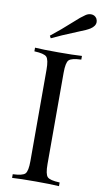

<svg xmlns="http://www.w3.org/2000/svg" viewBox="-102 -982 547 1028"><g transform="rotate(10 171.5 -468.0)"><path d="M216 -602V-106Q216 -51 230 -36.5Q244 -22 297 -20V0Q250 -3 170 -3Q84 -3 42 0V-20Q95 -22 109 -36.5Q123 -51 123 -106V-602Q123 -657 109 -671.5Q95 -686 42 -688V-708Q82 -705 170 -705Q250 -705 297 -708V-688Q244 -686 230 -671.5Q216 -657 216 -602ZM277 -926Q291 -936 307 -936Q327 -936 338 -919Q343 -909 343 -900Q343 -878 317 -861Q296 -848 261 -835Q158 -793 116 -772L109 -785Q156 -823 164 -830Q183 -846 222 -881Q253 -910 277 -926Z"/></g></svg>

Font: Playfair Display
Style: Regular
Weight: 400
Designer: Claus Eggers S?rensen
Foundry: Claus Eggers S?rensen
Version: Version 1.003